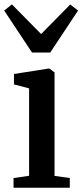

<svg xmlns="http://www.w3.org/2000/svg" viewBox="-32 -874 384 894"><path d="M31 0V-45L103.5 -55.5V-462.5L33 -481V-529.5L192.5 -554.5H199L222 -536.5V-55L293 -45V0ZM117 -629.5 -12.5 -825 23.5 -853.5 159.5 -715.5 295 -853 331.5 -825 202 -629.5Z"/></svg>

Font: Merriweather 48pt SemiBold
Style: Regular
Weight: 600
Version: Version 2.100